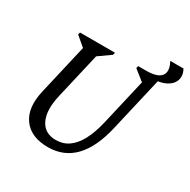

<svg xmlns="http://www.w3.org/2000/svg" viewBox="-182 -987 1163 1175"><g transform="rotate(30 399.5 -400.0)"><path d="M306 16Q185 16 131 -59Q77 -134 107 -262L197 -651L221 -590L122 -674L126 -690H373L369 -673L253 -591L293 -651L209 -289Q183 -177 214.5 -111.5Q246 -46 326 -46Q376 -46 415 -73Q454 -100 483 -154Q512 -208 531 -289L615 -651L639 -590L533 -674L537 -690H692L599 -289Q529 16 306 16ZM691 -816H785Q806 -775 794.5 -741Q783 -707 744.5 -687Q706 -667 646 -667H562V-690H593Q646 -690 675 -704.5Q704 -719 708.5 -747.5Q713 -776 691 -816Z"/></g></svg>

Font: Platypi Light
Style: Italic
Weight: 300
Italic angle: -13°
Designer: David Sargent
Foundry: Bolt Cutter Type
Version: Version 1.200